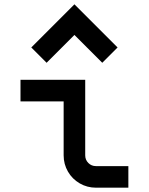

<svg xmlns="http://www.w3.org/2000/svg" viewBox="-20 -870 690 890"><path d="M275 -400H75V-500H375V-150Q375 -129 389.5 -114.5Q404 -100 425 -100H575V0H425Q384 0 349.5 -20Q315 -40 295 -74.5Q275 -109 275 -150ZM525 -650 454 -579 325 -708 196 -579 125 -650 325 -850Z"/></svg>

Font: Monoikos Medium
Style: Regular
Weight: 500
Designer: Brian Krent
Version: Version 0.088